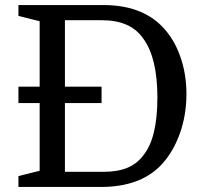

<svg xmlns="http://www.w3.org/2000/svg" viewBox="-20 -740 811 760"><path d="M53 -332V-397H382V-332ZM237 -60H392Q446 -60 484.5 -76Q523 -92 548 -126Q576 -161 589.5 -218Q603 -275 603 -354Q603 -510 548 -586Q522 -624 481 -642Q440 -660 382 -660H237ZM53 -720H389Q538 -720 621 -636Q668 -588 693 -518Q718 -448 718 -368Q718 -284 691.5 -210.5Q665 -137 618 -87Q535 0 380 0H53V-43L137 -64V-656L53 -677Z"/></svg>

Font: Domine
Style: Regular
Weight: 400
Designer: Pablo Impallari, Rodrigo Fuenzalida, Brenda Gallo
Foundry: Pablo Impallari, Rodrigo Fuenzalida, Brenda Gallo
Version: Version 2.000;September 19, 2022;FontCreator 14.0.0.2877 64-